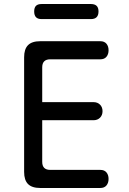

<svg xmlns="http://www.w3.org/2000/svg" viewBox="-20 -935 640 955"><path d="M190 -427H445Q465 -427 477.5 -414.5Q490 -402 490 -382Q490 -362 477.5 -349.5Q465 -337 445 -337H190V-130Q190 -110 200 -100Q210 -90 230 -90H479Q499 -90 509.5 -77.5Q520 -65 520 -45Q520 -25 509.5 -12.5Q499 0 479 0H180Q139 0 119.5 -19.5Q100 -39 100 -80V-650Q100 -691 119.5 -710.5Q139 -730 180 -730H479Q499 -730 509.5 -717.5Q520 -705 520 -685Q520 -665 509.5 -652.5Q499 -640 479 -640H230Q210 -640 200 -630Q190 -620 190 -600ZM187 -840Q168 -840 159 -849.5Q150 -859 150 -878Q150 -897 159 -906Q168 -915 187 -915H432Q451 -915 460.5 -906Q470 -897 470 -878Q470 -859 460.5 -849.5Q451 -840 432 -840Z"/></svg>

Font: Maple Mono Normal
Style: Regular
Weight: 400
Monospace: yes
Designer: subframe7536
Version: Version 7.000